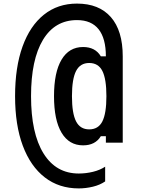

<svg xmlns="http://www.w3.org/2000/svg" viewBox="-20 -835 790 1070"><path d="M419 215Q309 215 229.5 153.5Q150 92 107 -23Q64 -138 64 -299Q64 -460 105.5 -575.5Q147 -691 224.5 -753Q302 -815 409 -815Q532 -815 598 -739.5Q664 -664 664 -521V-40H570V-76H542Q511 -25 443 -25Q365 -25 323 -95.5Q281 -166 281 -299Q281 -432 323 -502.5Q365 -573 443 -573Q511 -573 542 -521H570Q570 -621 529.5 -672Q489 -723 409 -723Q286 -723 219.5 -613Q153 -503 153 -299Q153 -92 222.5 20Q292 132 419 132Q459 132 498 122.5Q537 113 566 94V176Q537 196 497.5 205.5Q458 215 419 215ZM477 -114Q528 -114 550.5 -158.5Q573 -203 573 -299Q573 -395 550.5 -439.5Q528 -484 477 -484Q427 -484 404 -439.5Q381 -395 381 -299Q381 -203 404 -158.5Q427 -114 477 -114Z"/></svg>

Font: Martian Mono SemiExpanded Light
Style: Regular
Weight: 300
Width: 6
Monospace: yes
Designer: Roman Shamin
Foundry: Evil Martians
Version: Version 0.930